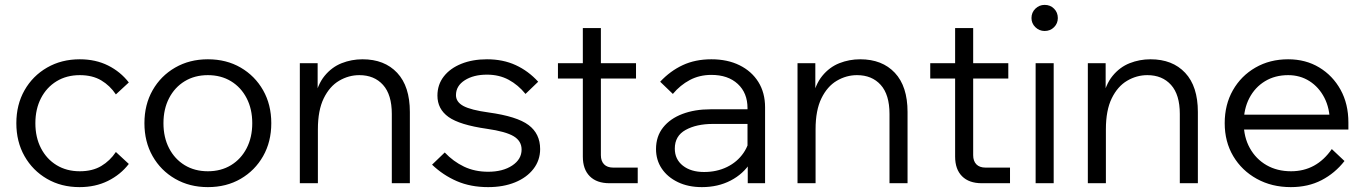

<svg xmlns="http://www.w3.org/2000/svg" viewBox="-20 -751 5594 787"><path d="M455 -128 508 -79Q474 -35 422.5 -9.5Q371 16 306 16Q231 16 172.5 -18Q114 -52 80.5 -111Q47 -170 47 -246Q47 -322 80.5 -381Q114 -440 173 -474Q232 -508 307 -508Q372 -508 423 -482.5Q474 -457 508 -413L455 -364Q431 -400 395 -421.5Q359 -443 307 -443Q253 -443 212 -418Q171 -393 148 -348.5Q125 -304 125 -246Q125 -188 148 -143.5Q171 -99 212 -74Q253 -49 307 -49Q359 -49 395 -70.5Q431 -92 455 -128Z M832 16Q757 16 698 -18Q639 -52 605.5 -111Q572 -170 572 -246Q572 -322 605.5 -381Q639 -440 698 -474Q757 -508 832 -508Q908 -508 966.5 -474Q1025 -440 1058.5 -381Q1092 -322 1092 -246Q1092 -170 1058.5 -111Q1025 -52 966.5 -18Q908 16 832 16ZM832 -49Q886 -49 927 -74Q968 -99 991 -143.5Q1014 -188 1014 -246Q1014 -304 991 -348.5Q968 -393 927 -418Q886 -443 832 -443Q778 -443 737 -418Q696 -393 673 -348.5Q650 -304 650 -246Q650 -188 673 -143.5Q696 -99 737 -74Q778 -49 832 -49Z M1660 0H1586V-284Q1586 -363 1550 -403Q1514 -443 1453 -443Q1409 -443 1370 -420Q1331 -397 1307 -348Q1283 -299 1283 -221V0H1209V-492H1282V-343H1269Q1281 -404 1310.5 -440Q1340 -476 1380.5 -492Q1421 -508 1466 -508Q1556 -508 1608 -452.5Q1660 -397 1660 -292Z M1751 -76 1803 -126Q1838 -89 1882 -68Q1926 -47 1981 -47Q2041 -47 2079.5 -72.5Q2118 -98 2118 -138Q2118 -173 2085.5 -192.5Q2053 -212 1976 -223Q1864 -239 1818.5 -271.5Q1773 -304 1773 -359Q1773 -404 1799 -437.5Q1825 -471 1871 -489.5Q1917 -508 1976 -508Q2042 -508 2094 -484Q2146 -460 2186 -416L2134 -366Q2104 -403 2065 -424Q2026 -445 1976 -445Q1921 -445 1885 -422Q1849 -399 1849 -361Q1849 -333 1879.5 -316.5Q1910 -300 1983 -290Q2099 -274 2146.5 -238.5Q2194 -203 2194 -140Q2194 -94 2166.5 -58.5Q2139 -23 2091 -3.5Q2043 16 1981 16Q1909 16 1852.5 -8.5Q1796 -33 1751 -76Z M2594 0H2478Q2426 0 2397.5 -28.5Q2369 -57 2369 -109V-636H2443V-115Q2443 -91 2456 -77.5Q2469 -64 2494 -64H2594ZM2587 -429H2267V-492H2587Z M3116 0H3045V-96L3044 -124V-308Q3044 -370 3004 -407Q2964 -444 2896 -444Q2847 -444 2807.5 -423Q2768 -402 2738 -366L2686 -416Q2727 -460 2778.5 -484Q2830 -508 2896 -508Q2962 -508 3011.5 -483.5Q3061 -459 3088.5 -415Q3116 -371 3116 -311ZM2857 16Q2801 16 2758.5 -4.5Q2716 -25 2692.5 -60Q2669 -95 2669 -140Q2669 -192 2698 -228.5Q2727 -265 2777.5 -284Q2828 -303 2892 -303H3054V-243H2902Q2835 -243 2790.5 -218.5Q2746 -194 2746 -142Q2746 -98 2779 -72Q2812 -46 2866 -46Q2918 -46 2960 -66.5Q3002 -87 3027.5 -124Q3053 -161 3056 -209L3086 -192Q3086 -132 3056.5 -85Q3027 -38 2975 -11Q2923 16 2857 16Z M3700 0H3626V-284Q3626 -363 3590 -403Q3554 -443 3493 -443Q3449 -443 3410 -420Q3371 -397 3347 -348Q3323 -299 3323 -221V0H3249V-492H3322V-343H3309Q3321 -404 3350.5 -440Q3380 -476 3420.5 -492Q3461 -508 3506 -508Q3596 -508 3648 -452.5Q3700 -397 3700 -292Z M4120 0H4004Q3952 0 3923.5 -28.5Q3895 -57 3895 -109V-636H3969V-115Q3969 -91 3982 -77.5Q3995 -64 4020 -64H4120ZM4113 -429H3793V-492H4113Z M4299 0H4225V-492H4299ZM4262 -624Q4240 -624 4224 -639.5Q4208 -655 4208 -677Q4208 -700 4224 -715.5Q4240 -731 4262 -731Q4285 -731 4300.5 -715.5Q4316 -700 4316 -677Q4316 -655 4300.5 -639.5Q4285 -624 4262 -624Z M4890 0H4816V-284Q4816 -363 4780 -403Q4744 -443 4683 -443Q4639 -443 4600 -420Q4561 -397 4537 -348Q4513 -299 4513 -221V0H4439V-492H4512V-343H4499Q4511 -404 4540.5 -440Q4570 -476 4610.5 -492Q4651 -508 4696 -508Q4786 -508 4838 -452.5Q4890 -397 4890 -292Z M5439 -140 5491 -91Q5452 -41 5397 -12.5Q5342 16 5271 16Q5193 16 5131.5 -18Q5070 -52 5035 -111Q5000 -170 5000 -246Q5000 -322 5033.5 -381Q5067 -440 5126 -474Q5185 -508 5260 -508Q5332 -508 5387.5 -474.5Q5443 -441 5475 -383Q5507 -325 5507 -249V-243H5431V-249Q5431 -307 5408.5 -350.5Q5386 -394 5347.5 -418.5Q5309 -443 5260 -443Q5206 -443 5165 -418Q5124 -393 5101 -349Q5078 -305 5078 -247Q5078 -189 5103 -144Q5128 -99 5171.5 -74Q5215 -49 5272 -49Q5376 -49 5439 -140ZM5507 -220H5062V-281H5491L5507 -249Z"/></svg>

Font: Wix Madefor Display
Style: Regular
Weight: 400
Designer: Dalton Maag Ltd
Foundry: Dalton Maag Ltd
Version: Version 3.100